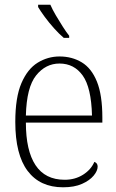

<svg xmlns="http://www.w3.org/2000/svg" viewBox="-20 -786 494 816"><path d="M251 -625Q231 -642 209.5 -666Q188 -690 170 -714.5Q152 -739 142 -756V-766H194Q203 -745 217.5 -720.5Q232 -696 247 -672.5Q262 -649 274 -634V-625ZM248 10Q150 10 97.5 -59.5Q45 -129 45 -268Q45 -372 71 -432.5Q97 -493 140 -519.5Q183 -546 233 -546Q286 -546 327.5 -521Q369 -496 392 -439Q415 -382 415 -286V-265H90Q90 -146 131 -84Q172 -22 255 -22Q299 -22 333 -43.5Q367 -65 381 -98Q395 -93 395 -78Q395 -60 378 -39.5Q361 -19 328.5 -4.5Q296 10 248 10ZM371 -295Q368 -414 331.5 -465Q295 -516 233 -516Q174 -516 133.5 -465.5Q93 -415 90 -295Z"/></svg>

Font: Noto Serif SemiCondensed ExtraLight
Style: Regular
Weight: 200
Width: 4
Designer: Monotype Design Team
Foundry: Monotype Imaging Inc.
Version: Version 2.014